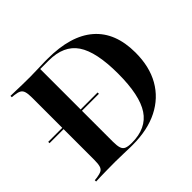

<svg xmlns="http://www.w3.org/2000/svg" viewBox="-138 -738 905 905"><g transform="rotate(-45 314.5 -285.5)"><path d="M2.4 -283.1V-291.9H331.5V-283.1ZM259.7 0Q244.4 0 218.1 -1.2Q191.9 -2.4 159.7 -2.4Q132.3 -2.4 107.3 -2Q82.3 -1.6 62.5 -1.2Q42.7 -0.8 29.8 0V-8.9L46 -10.5Q66.9 -13.7 77.4 -19.4Q87.9 -25 91.9 -38.7Q96 -52.4 96 -78.2V-492.7Q96 -518.5 91.9 -532.3Q87.9 -546 77.4 -552Q66.9 -558.1 46 -560.5L29.8 -562.1V-571Q42.7 -571 62.5 -570.2Q82.3 -569.4 107.3 -569Q132.3 -568.5 159.7 -568.5Q191.9 -568.5 218.1 -569.8Q244.4 -571 259.7 -571H276.6Q431.5 -571 511.3 -501.6Q591.1 -432.3 591.1 -298.4Q591.1 -204.8 553.2 -138.3Q515.3 -71.8 444.4 -35.9Q373.4 0 273.4 0ZM278.2 -9.7Q375 -9.7 419 -75.8Q462.9 -141.9 462.9 -286.3Q462.9 -431.5 419 -496.4Q375 -561.3 275 -561.3H218.5V-76.6Q218.5 -49.2 223.4 -34.7Q228.2 -20.2 241.1 -14.9Q254 -9.7 278.2 -9.7Z"/></g></svg>

Font: Playfair 144pt SemiCondensed
Style: Bold
Weight: 700
Width: 4
Designer: Claus Eggers Sørensen
Foundry: Claus Eggers Sørensen
Version: Version 2.203